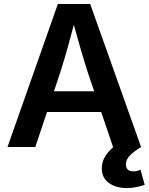

<svg xmlns="http://www.w3.org/2000/svg" viewBox="-20 -748 756 977"><path d="M18.1 0 274.4 -727.5H439L697.8 0H555.2L426.8 -379.4Q407.7 -438.5 387 -510.5Q366.2 -582.5 340.3 -676.8H370.6Q345.7 -582 325.4 -509.8Q305.2 -437.5 286.6 -379.4L159.7 0ZM168.5 -178.2V-283.7H547.9V-178.2ZM625 209Q569.8 209 533.9 182.9Q498 156.7 498 108.9Q498 73.2 517.6 43.9Q537.1 14.6 568.8 -9.8L697.8 0Q659.7 23.9 640.1 44.2Q620.6 64.5 620.6 88.9Q620.6 105.5 630.1 114.7Q639.6 124 659.2 124Q668.9 124 678.2 121.6Q687.5 119.1 695.3 116.2L716.3 192.4Q699.7 198.7 674.8 203.9Q649.9 209 625 209Z"/></svg>

Font: Inter 20pt SemiBold
Style: Regular
Weight: 600
Version: Version 4.001;git-66647c0bb